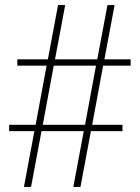

<svg xmlns="http://www.w3.org/2000/svg" viewBox="-20 -734 550 754"><path d="M74 0H102L143 -219H309L268 0H296L337 -219H461V-244H342L385 -476H493V-501H390L430 -714H402L362 -501H196L236 -714H208L168 -501H48V-476H163L120 -244H16V-219H115ZM148 -244 191 -476H357L314 -244Z"/></svg>

Font: Noto Serif Myanmar SemiCondensed Thin
Style: Regular
Weight: 100
Width: 4
Designer: Ben Mitchell and the Monotype Design Team
Foundry: Monotype Imaging Inc.
Version: Version 2.106